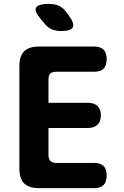

<svg xmlns="http://www.w3.org/2000/svg" viewBox="-20 -970 640 990"><path d="M230 -440H433Q465 -440 482.5 -423.5Q500 -407 500 -375Q500 -343 482.5 -326.5Q465 -310 433 -310H230V-170Q230 -150 240 -140Q250 -130 270 -130H465Q498 -130 514 -114Q530 -98 530 -65Q530 -32 514 -16Q498 0 465 0H180Q129 0 104.5 -24.5Q80 -49 80 -100V-630Q80 -681 104.5 -705.5Q129 -730 180 -730H465Q498 -730 514 -714Q530 -698 530 -665Q530 -632 514 -616Q498 -600 465 -600H270Q248 -600 239 -590.5Q230 -581 230 -560ZM295 -810Q269 -810 248 -818.5Q227 -827 210 -848L189 -873Q154 -915 167 -932.5Q180 -950 230 -950Q263 -950 284 -940Q305 -930 320 -910L335 -890Q365 -849 355.5 -829.5Q346 -810 295 -810Z"/></svg>

Font: Maple Mono ExtraBold
Style: Regular
Weight: 800
Monospace: yes
Designer: subframe7536
Version: Version 7.000